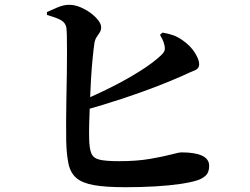

<svg xmlns="http://www.w3.org/2000/svg" viewBox="-20 -770 1040 798"><path d="M175 -719.9Q193.5 -728.7 219.9 -739.6Q246.4 -750.5 268.4 -750Q290.9 -749.7 313.8 -740.2Q336.7 -730.7 356.4 -716.1Q376.1 -701.5 388.2 -685.7Q400.4 -669.9 400.4 -657.1Q400.4 -644 394.4 -635Q388.5 -625.9 381.8 -616.1Q375.1 -606.3 372.4 -591Q368.9 -566.8 364.9 -526.7Q361 -486.6 358.2 -439.8Q355.5 -392.9 353.7 -345.9Q351.8 -298.8 350.8 -259.2Q349.8 -219.6 350.5 -194.5Q351.2 -153.5 359.5 -133Q367.7 -112.6 394 -106.3Q420.3 -100.1 474.2 -100.1Q547.5 -100.1 602.1 -109.4Q656.7 -118.8 690.6 -127.7Q724.5 -136.7 734.2 -136.7Q790.2 -136.7 819.7 -123Q849.3 -109.4 849.3 -80.3Q849.3 -54.2 835.6 -40.9Q821.8 -27.6 800.4 -20.7Q774.3 -12.1 729.4 -5.5Q684.5 1.1 626.4 4.6Q568.4 8.1 501 8.1Q418.8 8.1 370.2 -0.6Q321.6 -9.3 297.3 -30.3Q272.9 -51.3 264.8 -88.9Q256.7 -126.5 255.2 -183.4Q254.5 -219.3 254.8 -266Q255 -312.8 256 -363.8Q257 -414.8 257.8 -464.3Q258.6 -513.9 258.5 -555.5Q258.4 -597.1 257.8 -625.6Q257.2 -654.2 254 -662.1Q248.6 -679.2 228.2 -689Q207.8 -698.8 175.3 -707.9ZM645 -625.3 655.2 -634.5Q681.2 -630.3 700.5 -623.3Q719.8 -616.3 739.7 -602.1Q772.5 -578.9 790.1 -550.5Q807.8 -522.1 807.8 -503.4Q807.8 -484.6 788.8 -477.2Q769.8 -469.8 741.1 -456.2Q693.5 -434.8 630.1 -410.3Q566.7 -385.9 489.4 -360.2Q412.1 -334.6 322.7 -309.4L310.4 -347.1Q376.4 -374.5 441.7 -407.2Q506.9 -440 561.2 -474.2Q615.5 -508.3 648.3 -539.2Q660.1 -549.9 663.6 -559.1Q667 -568.3 663 -583.7Q660.4 -596 654.5 -607.6Q648.6 -619.1 645 -625.3Z"/></svg>

Font: Noto Serif SC
Style: Regular
Weight: 200
Designer: Ryoko NISHIZUKA 西塚涼子 (kana & ideographs); Frank Grießhammer (Latin, Greek & Cyrillic); Wenlong ZHANG 张文龙 (bopomofo); San
Foundry: Adobe
Version: Version 2.001;hotconv 1.1.0;makeotfexe 2.6.0